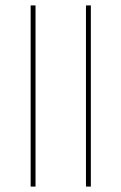

<svg xmlns="http://www.w3.org/2000/svg" viewBox="-20 -688 448 708"><path d="M315 -668H297V0H315ZM111 -668H93V0H111Z"/></svg>

Font: Anek Odia Thin
Style: Regular
Weight: 250
Version: Version 1.003